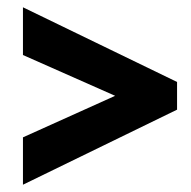

<svg xmlns="http://www.w3.org/2000/svg" viewBox="-20 -623 525 527"><path d="M43 -246 296 -360 43 -472V-603L466 -398V-322L43 -116Z"/></svg>

Font: Noto Sans ExtraCondensed ExtraBold
Style: Italic
Weight: 800
Width: 2
Italic angle: -12°
Designer: Monotype Design Team
Foundry: Monotype Imaging Inc.
Version: Version 2.013; ttfautohint (v1.8.4.7-5d5b)